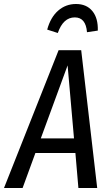

<svg xmlns="http://www.w3.org/2000/svg" viewBox="-49 -940 551 960"><path d="M328 -175H128L64 0H-29L244 -689H357L437 0H343ZM321 -248 289 -613 155 -248ZM187 -792Q204 -854 242 -887Q280 -920 331 -920Q384 -920 413 -884.5Q442 -849 440 -787L386 -779Q380 -853 325 -853Q267 -853 240 -775Z"/></svg>

Font: Fira Sans Compressed
Style: Italic
Weight: 400
Width: 1
Italic angle: -8°
Designer: bBox Type GmbH & Carrois Corporate GbR & Edenspiekermann AG
Foundry: bBox Type GmbH & Carrois Corporate GbR & Edenspiekermann AG
Version: Version 4.301